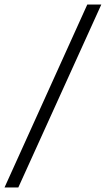

<svg xmlns="http://www.w3.org/2000/svg" viewBox="-31 -727 468 849"><path d="M50 102H-11L355 -707H417Z"/></svg>

Font: Hind Guntur Light
Style: Regular
Weight: 300
Designer: Manushi Parikh, Hitesh Malaviya
Foundry: Indian Type Foundry
Version: Version 1.002;PS 1.0;hotconv 1.0.86;makeotf.lib2.5.63406; tt